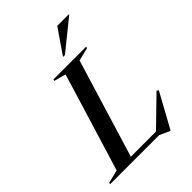

<svg xmlns="http://www.w3.org/2000/svg" viewBox="-315 -1054 1202 1202"><g transform="rotate(-45 286.0 -453.0)"><path d="M370.5 -683 171.5 -30H394L577.5 -208.5L589.5 -200L463.5 29.5H457.5L393 0H-42.5L-39 -10.5L48 -32L247 -683.5L168 -704.5L171 -715H461L458 -704.5ZM313 -772 425 -935H527.5L527 -931L330 -772Z"/></g></svg>

Font: Newsreader 72pt Medium
Style: Italic
Weight: 500
Italic angle: -17°
Designer: Hugues Gentile
Foundry: Production Type
Version: Version 1.003; ttfautohint (v1.8.3)